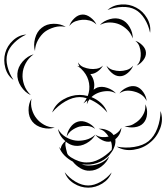

<svg xmlns="http://www.w3.org/2000/svg" viewBox="-93 -626 766 884"><path d="M402 -580Q428 -603 465.5 -605.5Q503 -608 534 -591Q565 -575 584 -542.5Q603 -510 598 -475Q591 -510 572.5 -539.5Q554 -569 529 -582Q505 -595 470 -594Q435 -593 402 -580ZM226 -506Q232 -525 249 -541.5Q266 -558 286 -559Q305 -560 324 -545.5Q343 -531 351 -513Q337 -527 320 -531.5Q303 -536 287 -535Q271 -534 254.5 -528Q238 -522 226 -506ZM367 -511Q384 -530 413 -538Q442 -546 466 -536Q489 -527 504 -501Q519 -475 518 -449Q510 -473 492.5 -489.5Q475 -506 456 -514Q437 -522 413.5 -522.5Q390 -523 367 -511ZM68 -391Q60 -418 68.5 -449.5Q77 -481 99 -498Q121 -516 153.5 -516.5Q186 -517 210 -502Q183 -508 157.5 -500.5Q132 -493 114 -480Q96 -466 82.5 -442.5Q69 -419 68 -391ZM-31 -258Q-59 -278 -68.5 -313.5Q-78 -349 -69 -382Q-60 -415 -33 -440Q-6 -465 28 -467Q-3 -453 -27.5 -429Q-52 -405 -59 -379Q-67 -353 -58.5 -319.5Q-50 -286 -31 -258ZM530 -438Q547 -433 562.5 -417.5Q578 -402 579 -384Q580 -366 566.5 -348.5Q553 -331 536 -324Q549 -336 552.5 -352Q556 -368 555 -382Q554 -397 549 -412Q544 -427 530 -438ZM49 -188Q22 -200 3.5 -228.5Q-15 -257 -13 -287Q-11 -317 11 -342.5Q33 -368 62 -376Q38 -359 25 -334Q12 -309 11 -285Q9 -262 18 -235.5Q27 -209 49 -188ZM147 -108Q161 -146 197.5 -167.5Q234 -189 274 -189Q292 -189 311 -184Q322 -213 317 -243Q312 -273 292 -297Q286 -303 280 -310Q272 -317 262 -323Q268 -322 273 -320Q268 -329 266 -339Q276 -323 291 -317Q306 -311 321 -309Q335 -307 351.5 -309.5Q368 -312 381 -324Q373 -309 356.5 -297Q340 -285 323 -285Q337 -267 340 -247Q343 -231 338 -213Q346 -219 355 -223Q376 -230 401 -221.5Q426 -213 441 -196Q421 -207 400.5 -206.5Q380 -206 363 -200Q343 -193 328 -179Q353 -169 372.5 -151Q392 -133 401 -108Q365 -150 319 -169Q311 -159 307 -146Q307 -155 309 -164Q300 -156 291 -150Q300 -161 306 -174Q289 -179 274 -179Q242 -179 207.5 -159Q173 -139 147 -108ZM520 -324Q514 -306 496 -290.5Q478 -275 459 -275Q439 -275 421.5 -290.5Q404 -306 397 -324Q409 -309 426 -304Q443 -299 459 -299Q474 -299 491 -304Q508 -309 520 -324ZM457 -196Q469 -213 491 -223Q513 -233 533 -228Q553 -222 567 -201.5Q581 -181 582 -161Q574 -179 558.5 -189.5Q543 -200 527 -204Q511 -209 492.5 -208.5Q474 -208 457 -196ZM159 -39Q134 -30 103.5 -37.5Q73 -45 56 -66Q39 -87 38.5 -118Q38 -149 52 -172Q47 -146 54 -122Q61 -98 75 -81Q88 -64 110 -51.5Q132 -39 159 -39ZM576 -146Q586 -126 584 -100.5Q582 -75 567 -59Q552 -43 526 -40Q500 -37 480 -46Q502 -44 519.5 -53.5Q537 -63 549 -75Q562 -88 570 -106Q578 -124 576 -146ZM646 -115Q660 -76 644.5 -35Q629 6 597 31Q566 57 522.5 63.5Q479 70 444 49Q484 57 525 50.5Q566 44 591 24Q617 3 631.5 -35.5Q646 -74 646 -115ZM214 3Q216 -18 230.5 -39Q245 -60 266 -66Q286 -72 309.5 -61.5Q333 -51 345 -33Q328 -45 308.5 -46Q289 -47 272 -43Q255 -38 239 -27Q223 -16 214 3ZM230 95 233 98Q271 122 305 122Q334 123 365 106.5Q396 90 421 64Q423 54 422 44Q421 34 418 25Q399 30 378 19.5Q357 9 346 -6Q361 4 377 5Q393 6 407 3Q400 -9 389 -19Q378 -29 361 -33Q379 -35 399.5 -27Q420 -19 430 -4Q441 -9 450.5 -17.5Q460 -26 466 -38Q463 -6 438 15Q440 30 435 46Q430 62 421 74Q403 102 371 117.5Q339 133 305 132Q294 132 283 131Q302 137 320 136Q343 136 367.5 126Q392 116 410 94Q400 121 374 140.5Q348 160 320 160Q298 161 277 148.5Q256 136 242 118Q221 107 204 90Q187 73 179 50Q183 55 187 60Q187 50 193.5 40Q200 30 208 24Q180 0 174 -32Q188 -8 210 5Q232 18 254 21Q276 24 301 18Q326 12 346 -6Q333 18 305.5 33.5Q278 49 251 45Q229 42 210 26Q207 34 208 42.5Q209 51 211 59Q213 69 216 79Q219 89 230 95L227 94Q229 96 231 97Q230 96 230 95ZM421 168Q409 200 378 219Q347 238 313 238Q278 238 247 218.5Q216 199 205 167Q226 194 255.5 211Q285 228 313 228Q340 228 369.5 211.5Q399 195 421 168Z"/></svg>

Font: Rubik Puddles
Style: Regular
Weight: 400
Designer: Hubert and Fischer, NaN
Foundry: Hubert and Fischer, NaN
Version: Version 2.200